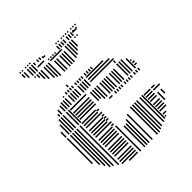

<svg xmlns="http://www.w3.org/2000/svg" viewBox="-206 -897 1034 1034"><g transform="rotate(-45 311.0 -380.0)"><path d="M44 -136H36V-328H44ZM68 -104H60V-328H68ZM84 -80H76V-328H84ZM100 -56H92V-328H100ZM116 -48H108V-328H116ZM140 -32H132V-328H140ZM256 -4H192V-12H256ZM256 -20H152V-28H256ZM256 -36H152V-44H256ZM256 -52H152V-60H256ZM256 -76H152V-84H256ZM256 -92H152V-100H256ZM256 -108H152V-116H256ZM256 -124H152V-132H256ZM256 -148H152V-156H256ZM256 -164H152V-172H256ZM256 -180H152V-188H256ZM256 -196H152V-204H256ZM256 -220H152V-228H256ZM256 -236H152V-244H256ZM256 -252H152V-260H256ZM256 -268H152V-276H256ZM256 -292H152V-300H256ZM256 -308H152V-316H256ZM256 -324H152V-332H256ZM276 0H268V-192H276ZM272 -204H256V-212H272ZM272 -220H256V-228H272ZM272 -244H256V-252H272ZM272 -260H256V-268H272ZM272 -276H256V-284H272ZM272 -292H256V-300H272ZM272 -316H256V-324H272ZM308 0H300V-160H308ZM324 0H316V-160H324ZM340 0H332V-176H340ZM364 0H356V-192H364ZM376 -316H352V-324H376ZM404 0H396V-208H404ZM420 0H412V-208H420ZM436 -8H428V-208H436ZM452 -16H444V-208H452ZM476 -24H468V-208H476ZM492 -32H484V-208H492ZM504 -36H496V-44H504ZM520 -52H496V-60H520ZM544 -76H496V-84H544ZM544 -92H496V-100H544ZM544 -108H496V-116H544ZM544 -124H496V-132H544ZM544 -148H496V-156H544ZM544 -164H496V-172H544ZM544 -180H496V-188H544ZM544 -196H496V-204H544ZM564 -104H556V-160H564ZM588 -128H580V-160H588ZM600 -180H552V-188H600ZM576 -196H552V-204H576ZM404 -312H396V-320H404ZM420 -312H412V-320H420ZM436 -312H428V-320H436ZM452 -312H444V-320H452ZM476 -312H468V-320H476ZM492 -312H484V-320H492ZM508 -312H500V-320H508ZM524 -312H516V-320H524ZM548 -312H540V-320H548ZM564 -312H556V-320H564ZM580 -312H572V-320H580ZM404 -320H396V-328H404ZM420 -320H412V-328H420ZM436 -320H428V-328H436ZM452 -320H444V-328H452ZM476 -320H468V-328H476ZM492 -320H484V-328H492ZM508 -320H500V-328H508ZM524 -320H516V-328H524ZM548 -320H540V-328H548ZM564 -320H556V-328H564ZM580 -320H572V-328H580ZM44 -336H36V-376H44ZM68 -336H60V-408H68ZM84 -336H76V-432H84ZM100 -336H92V-432H100ZM116 -336H108V-432H116ZM140 -336H132V-432H140ZM156 -336H148V-432H156ZM280 -348H160V-356H280ZM280 -364H160V-372H280ZM280 -380H160V-388H280ZM280 -396H160V-404H280ZM280 -420H160V-428H280ZM308 -352H300V-416H308ZM324 -352H316V-416H324ZM340 -336H332V-416H340ZM356 -336H348V-416H356ZM380 -336H372V-416H380ZM396 -336H388V-416H396ZM412 -336H404V-416H412ZM428 -336H420V-416H428ZM452 -336H444V-416H452ZM468 -336H460V-416H468ZM484 -336H476V-416H484ZM516 -336H508V-424H516ZM532 -336H524V-424H532ZM548 -336H540V-424H548ZM572 -336H564V-408H572ZM592 -348H576V-356H592ZM592 -364H576V-372H592ZM584 -380H576V-388H584ZM516 -432H508V-448H516ZM100 -440H92V-456H100ZM116 -440H108V-472H116ZM140 -440H132V-480H140ZM156 -440H148V-488H156ZM172 -440H164V-488H172ZM188 -440H180V-488H188ZM212 -440H204V-488H212ZM228 -440H220V-488H228ZM244 -440H236V-488H244ZM260 -440H252V-488H260ZM284 -440H276V-488H284ZM300 -440H292V-488H300ZM316 -440H308V-488H316ZM332 -440H324V-488H332ZM520 -452H344V-460H520ZM504 -468H344V-476H504ZM472 -484H344V-492H472ZM188 -496H180V-504H188ZM212 -496H204V-512H212ZM228 -496H220V-512H228ZM244 -496H236V-512H244ZM260 -496H252V-512H260ZM284 -496H276V-512H284ZM300 -496H292V-512H300ZM316 -496H308V-512H316ZM332 -496H324V-512H332ZM356 -496H348V-512H356ZM372 -496H364V-512H372ZM388 -496H380V-512H388ZM404 -496H396V-512H404ZM244 -520H236V-536H244ZM155 -680H147V-688H155ZM171 -664H163V-688H171ZM187 -640H179V-688H187ZM203 -624H195V-688H203ZM227 -608H219V-688H227ZM243 -600H235V-688H243ZM259 -592H251V-688H259ZM291 -592H283V-672H291ZM307 -592H299V-672H307ZM331 -592H323V-672H331ZM347 -592H339V-672H347ZM363 -592H355V-672H363ZM359 -684H271V-692H359ZM387 -600H379V-680H387ZM403 -608H395V-680H403ZM419 -624H411V-680H419ZM435 -640H427V-680H435ZM387 -680H379V-688H387ZM403 -680H395V-688H403ZM419 -680H411V-688H419ZM435 -680H427V-688H435ZM459 -680H451V-688H459ZM475 -680H467V-688H475ZM115 -720H107V-728H115ZM131 -704H123V-728H131ZM155 -696H147V-728H155ZM171 -696H163V-728H171ZM187 -696H179V-728H187ZM247 -708H199V-716H247ZM275 -696H267V-704H275ZM291 -696H283V-704H291ZM307 -696H299V-704H307ZM323 -696H315V-704H323ZM271 -724H255V-732H271ZM355 -696H347V-712H355ZM371 -696H363V-712H371ZM387 -696H379V-712H387ZM403 -696H395V-712H403ZM427 -696H419V-712H427ZM443 -696H435V-712H443ZM459 -696H451V-712H459ZM495 -708H463V-716H495ZM355 -712H347V-720H355ZM371 -712H363V-720H371ZM387 -712H379V-720H387ZM403 -712H395V-720H403ZM427 -712H419V-720H427ZM443 -712H435V-720H443ZM459 -712H451V-720H459ZM475 -712H467V-720H475ZM499 -712H491V-720H499ZM115 -728H107V-744H115ZM131 -728H123V-744H131ZM155 -728H147V-744H155ZM171 -728H163V-744H171ZM187 -728H179V-744H187ZM203 -728H195V-744H203ZM227 -728H219V-744H227ZM243 -728H235V-744H243ZM259 -728H251V-736H259ZM363 -728H355V-736H363ZM379 -728H371V-736H379ZM403 -728H395V-736H403ZM419 -728H411V-736H419ZM435 -728H427V-736H435ZM451 -728H443V-736H451ZM475 -728H467V-736H475ZM491 -728H483V-736H491ZM507 -728H499V-736H507ZM115 -752H107V-760H115ZM131 -752H123V-760H131ZM155 -752H147V-760H155ZM171 -752H163V-760H171ZM187 -752H179V-760H187Z"/></g></svg>

Font: Rubik Lines
Style: Regular
Weight: 400
Designer: Hubert and Fischer, NaN
Foundry: Hubert and Fischer, NaN
Version: Version 2.201